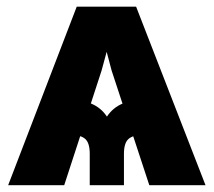

<svg xmlns="http://www.w3.org/2000/svg" viewBox="-20 -542 626 562"><path d="M417 0 306.6 -335.9 257.3 -522.5H378.4L581.5 0ZM242.7 0V-91.8Q242.7 -123.5 229.5 -135.3Q216.3 -147 187.5 -147V-250.5Q218.3 -250.5 246.8 -238.8Q275.4 -227.1 293 -200.7Q310.5 -227.1 338.9 -238.8Q367.2 -250.5 398.4 -250.5V-147Q369.6 -147 356.2 -135.3Q342.8 -123.5 342.8 -91.8V0ZM3.9 0 204.6 -522.5H328.1L277.3 -335.4L168 0Z"/></svg>

Font: Inter 28pt ExtraBold
Style: Regular
Weight: 800
Designer: Rasmus Andersson
Foundry: rsms
Version: Version 4.001;git-66647c0bb